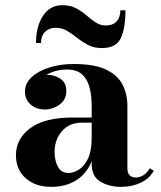

<svg xmlns="http://www.w3.org/2000/svg" viewBox="-20 -717 626 747"><path d="M196 -608.9Q171.4 -608.9 155.5 -593.3Q139.6 -577.6 139.6 -549.8H120.1Q120.1 -613.5 147.2 -655.2Q174.3 -696.8 222.2 -696.8Q253.7 -696.8 276.1 -684.8Q298.6 -672.9 316.4 -657.3Q334.2 -641.8 352.1 -629.9Q369.9 -617.9 392.1 -617.9Q418.7 -617.9 433.5 -633.5Q448.2 -649.2 448.2 -677H468Q468 -605.7 449.7 -567.9Q431.4 -530 376 -530Q345.5 -530 322.8 -542Q300 -554 280.5 -569.5Q261 -585 241 -596.9Q220.9 -608.9 196 -608.9ZM262.2 -259.8H336.7V-304.9Q336.7 -344 328.5 -376.1Q320.3 -408.2 299.6 -427.4Q278.8 -446.5 241.2 -446.5Q215.3 -446.5 194.6 -440.3Q173.8 -434.1 161.1 -425.3Q189 -427.2 213.5 -411.7Q238 -396.2 238 -362.8Q238 -329.1 211.7 -310.1Q185.3 -291 154.8 -291Q121.1 -291 99.1 -310.5Q77.1 -330.1 77.1 -360.8Q77.1 -393.1 103.4 -417.1Q129.6 -441.2 172.7 -454.6Q215.8 -468 266.4 -468Q347.2 -468 392.7 -446.2Q438.2 -424.3 456.9 -387.5Q475.6 -350.6 475.6 -304.9V-61.5Q475.6 -45.7 483.6 -36Q491.7 -26.4 509.3 -26.4Q521.5 -26.4 535.9 -34.1Q550.3 -41.7 563 -62.5L578.1 -52.7Q561.8 -22.5 527.7 -6.2Q493.7 10 451.2 10Q404.8 10 370.7 -10.1Q336.7 -30.3 336.7 -80.1V-89.8Q317.4 -41.7 277 -15.9Q236.6 10 178.7 10Q117.9 10 80 -23.6Q42 -57.1 42 -113Q42 -177 97.9 -218.4Q153.8 -259.8 262.2 -259.8ZM246.6 -43.9Q264.9 -43.9 285.9 -56.4Q306.9 -68.8 321.8 -99Q336.7 -129.2 336.7 -182.1V-239.7H297.4Q249.5 -239.7 220.9 -206.5Q192.4 -173.3 192.4 -126.5Q192.4 -90.8 205.7 -67.4Q219 -43.9 246.6 -43.9Z"/></svg>

Font: Bodoni* 11
Style: Bold
Weight: 700
Version: Version 2.000; ttfautohint (v1.8.1)